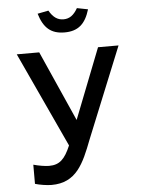

<svg xmlns="http://www.w3.org/2000/svg" viewBox="-59 -924 718 979"><g transform="rotate(-5 300.0 -434.5)"><path d="M161 -89C142 -89 110 -94 81 -102V-4C104 3 141 9 165 9C292 9 332 -85 378 -205L567 -670H462L321 -310L161 -670H46L271 -184C242 -116 215 -89 161 -89ZM170 -867 226 -878C246 -843 269 -827 299 -827C330 -827 352 -843 372 -878L428 -867C406 -793 368 -760 299 -760C230 -760 192 -793 170 -867Z"/></g></svg>

Font: LT Wave Mono Medium
Style: Regular
Weight: 500
Designer: Daniel Lyons
Version: Version 2.5 (Glyphs App)